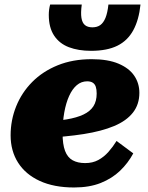

<svg xmlns="http://www.w3.org/2000/svg" viewBox="-20 -816 657 850"><path d="M383 -591Q454 -591 499.5 -613.5Q545 -636 570 -682Q595 -728 602 -796H460Q456 -759 447 -737Q438 -715 424 -705Q410 -695 389 -695Q368 -695 356 -705Q344 -715 340.5 -737Q337 -759 342 -796H202Q199 -785 197.5 -773.5Q196 -762 196 -750Q196 -694 219.5 -658.5Q243 -623 285 -607Q327 -591 383 -591ZM308 14Q219 14 156 -15Q93 -44 60 -96Q27 -148 27 -217Q27 -284 51.5 -345Q76 -406 122.5 -453Q169 -500 235.5 -527Q302 -554 386 -554Q458 -554 505 -534Q552 -514 574.5 -480.5Q597 -447 597 -405Q597 -354 568.5 -317.5Q540 -281 485 -258Q430 -235 350.5 -222.5Q271 -210 168 -205L171 -278Q231 -280 275.5 -287.5Q320 -295 349.5 -309Q379 -323 393.5 -345.5Q408 -368 408 -402Q408 -420 404 -432Q400 -444 390.5 -450Q381 -456 366 -456Q340 -456 320 -439Q300 -422 286 -391Q272 -360 264.5 -318Q257 -276 257 -226Q257 -177 268 -148Q279 -119 301.5 -106.5Q324 -94 357 -94Q390 -94 415 -107.5Q440 -121 460 -143.5Q480 -166 496 -192L570 -137Q547 -94 511.5 -60Q476 -26 426 -6Q376 14 308 14Z"/></svg>

Font: Roboto Serif Black
Style: Italic
Weight: 900
Italic angle: -10°
Version: Version 1.008